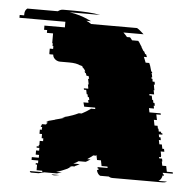

<svg xmlns="http://www.w3.org/2000/svg" viewBox="-109 -627 685 683"><g transform="rotate(5 233.0 -286.0)"><path d="M492 -19Q488 -8 480 -4H511Q504 0 496 0H317Q308 0 303 -4H272Q264 -8 260 -19Q260 -21 259.5 -22Q259 -23 259 -24H264V-29H261L260 -34H296L295 -39H274L270 -59H256L253 -74H255L254 -76Q254 -76 252 -74H241Q237 -70 231.5 -66.5Q226 -63 221 -59H233Q229 -57 225 -54Q221 -51 216 -49H191Q187 -46 182.5 -43.5Q178 -41 173 -39H196L187 -34Q185 -33 182.5 -32Q180 -31 178 -29H169Q167 -28 164 -27Q161 -26 159 -24H165Q162 -23 159 -22Q156 -21 154 -19Q135 -10 115 -4H135L118 1H73Q68 2 63 3.5Q58 5 53 6H25Q23 5 21 1H66Q66 0 65.5 -1.5Q65 -3 65 -4H45V-24H40V-29H48V-39H24V-49H49V-59H37V-74H48V-84H38V-89H45V-94H47V-109H59V-119H53V-134H44V-149H51V-156Q51 -158 52 -159H46Q48 -165 50 -169H64Q65 -171 66.5 -172Q68 -173 69 -174H64Q66 -176 68 -177Q70 -178 72 -179H64Q65 -180 66 -180Q67 -180 68 -181Q72 -183 79 -184.5Q86 -186 96 -189H94Q102 -191 111 -193.5Q120 -196 130 -199H119Q133 -203 145 -206.5Q157 -210 166 -214L177 -219H187Q195 -223 203 -228Q211 -233 218 -238V-239H234L233 -244H194L190 -259H208L206 -269H210L208 -279H204L202 -289H199L196 -304H188L187 -309H203L201 -321Q201 -323 200 -324H203Q202 -329 201 -334.5Q200 -340 199 -344H203L200 -354H193Q191 -360 189 -364H187L184 -369H187Q183 -378 175 -384H177Q174 -388 169 -389H167Q153 -396 128 -396H94Q88 -396 82 -399Q69 -406 68 -419H55Q54 -420 54 -423V-439H66V-449H63V-459H61V-494H39V-504H28V-519H101V-539H-63V-549H-47V-554Q-47 -567 -38 -574H71Q80 -581 89 -581H128Q154 -581 178 -579.5Q202 -578 222 -574H113Q133 -571 149.5 -566Q166 -561 181 -554L192 -549H175Q180 -547 184.5 -544.5Q189 -542 193 -539H357Q364 -535 370 -529.5Q376 -524 382 -519H310Q314 -515 317.5 -511.5Q321 -508 324 -504H335Q339 -500 343 -494H365Q369 -490 372 -484.5Q375 -479 379 -474H378L387 -459H389Q392 -454 394 -449H397L401 -439H390Q392 -435 394 -429.5Q396 -424 398 -419H411Q413 -415 415 -409.5Q417 -404 418 -399L421 -389H423L425 -384H422Q424 -380 424.5 -376.5Q425 -373 426 -369H423Q423 -368 423.5 -367Q424 -366 424 -364H427Q428 -362 428 -359Q428 -356 429 -354H436Q436 -350 438 -344H434L437 -327L438 -324H435L438 -309H421L422 -304H430L433 -289H436L438 -279H442L444 -269H440L442 -259H424L427 -244H467L468 -239H452L456 -219H445L449 -199H460L462 -189H464L466 -179H474L475 -174H479L480 -169H467L469 -159H474L476 -149H469L472 -134H481L484 -119H490L492 -109H479L482 -94H481L482 -89H475L476 -84H486L488 -74H486L489 -59H503L507 -39H528L529 -34H493L494 -29H497V-27Q497 -26 497.5 -25.5Q498 -25 498 -24H492Q493 -23 492.5 -22Q492 -21 492 -19ZM116 8Q104 10 99 6H126Q124 7 121.5 7Q119 7 116 8Z"/></g></svg>

Font: Rubik Glitch
Style: Regular
Weight: 400
Designer: Hubert and Fischer, NaN
Foundry: Hubert and Fischer, NaN
Version: Version 2.200